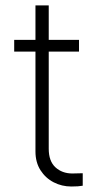

<svg xmlns="http://www.w3.org/2000/svg" viewBox="-20 -677 366 706"><path d="M270.5 -487.3H159.2V-129.9Q159.2 -84.5 183.8 -61.8Q208.5 -39.1 246.1 -39.1L284.2 -40V5.9Q269.5 8.8 242.2 8.8Q207.5 8.8 177.5 -6.6Q147.5 -22 128.9 -51Q110.4 -80.1 110.4 -120.1V-487.3H32.2V-530.3H110.4V-657.2H159.2V-530.3H270.5Z"/></svg>

Font: Pretendard Std ExtraLight
Style: Regular
Weight: 200
Designer: Base glyphs from Inter by Rasmus Andersson; Hangeul glyphs from Noto Sans CJK(Source Han Sans) by Jang Soo-young and Kan
Foundry: Kil Hyung-jin
Version: Version 1.309